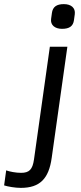

<svg xmlns="http://www.w3.org/2000/svg" viewBox="-139 -715 394 932"><path d="M112 51 188 -488H103L26 59C19 108 3 124 -37 124C-62 124 -93 118 -109 112L-119 185C-100 191 -65 197 -38 197C54 197 98 153 112 51ZM224 -646C228 -676 207 -695 171 -695C136 -695 117 -682 113 -652L109 -623C105 -594 127 -575 162 -575C198 -575 216 -588 220 -617Z"/></svg>

Font: Ropa Sans
Style: Italic
Weight: 400
Designer: Botio Nikoltchev
Foundry: Botjo Nikoltchev
Version: Version 1.002